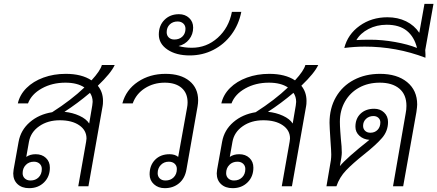

<svg xmlns="http://www.w3.org/2000/svg" viewBox="-20 -971 2280 1001"><path d="M490 -524Q517 -491 517 -445Q517 -427 515 -418L441 0H388L429 -232Q431 -244 431 -249Q431 -292 393 -318Q355 -344 292 -344Q229 -344 184.5 -313Q140 -282 131 -232L117 -153Q137 -167 166 -167Q199 -167 219.5 -147.5Q240 -128 240 -97Q240 -50 209.5 -20Q179 10 132 10Q94 10 71.5 -11Q49 -32 49 -67Q49 -73 51 -87L77 -232Q88 -293 135.5 -334Q183 -375 252 -386Q352 -450 420 -515Q383 -540 321 -540Q252 -540 198 -510Q144 -480 126 -432H73Q83 -477 118 -512Q153 -547 206.5 -566.5Q260 -586 323 -586Q406 -586 457 -552Q503 -602 511 -632H578Q559 -590 490 -524ZM463 -440Q463 -467 449 -487Q384 -432 316 -388Q358 -384 394 -367.5Q430 -351 445 -327L461 -421Q463 -435 463 -440ZM157 -128Q131 -128 114.5 -111Q98 -94 98 -68Q98 -51 109.5 -40.5Q121 -30 139 -30Q165 -30 181.5 -46.5Q198 -63 198 -90Q198 -107 186.5 -117.5Q175 -128 157 -128Z M1013 -448Q1013 -433 1010 -416L952 -87Q944 -41 913.5 -15.5Q883 10 839 10Q805 10 782.5 -10.5Q760 -31 760 -62Q760 -109 788.5 -138Q817 -167 864 -167Q892 -167 909 -153L955 -408Q958 -423 958 -437Q958 -486 926.5 -513Q895 -540 839 -540Q781 -540 735.5 -511Q690 -482 672 -432H618Q637 -503 699 -544.5Q761 -586 843 -586Q922 -586 967.5 -549Q1013 -512 1013 -448ZM902 -90Q902 -107 890.5 -117.5Q879 -128 860 -128Q835 -128 818.5 -111Q802 -94 802 -68Q802 -51 813 -40.5Q824 -30 843 -30Q869 -30 885.5 -46.5Q902 -63 902 -90Z M1238 -909Q1225 -843 1187 -791.5Q1149 -740 1092.5 -711Q1036 -682 969 -682Q898 -682 853 -712.5Q808 -743 808 -791Q808 -838 837.5 -867.5Q867 -897 913 -897Q945 -897 966 -877.5Q987 -858 987 -827Q987 -792 966 -765.5Q945 -739 911 -731Q942 -722 980 -722Q1057 -722 1115 -774Q1173 -826 1189 -909ZM889 -765Q915 -765 931 -780.5Q947 -796 947 -821Q947 -838 935.5 -848.5Q924 -859 906 -859Q881 -859 865 -843.5Q849 -828 849 -803Q849 -786 860 -775.5Q871 -765 889 -765Z M1551 -524Q1578 -491 1578 -445Q1578 -427 1576 -418L1502 0H1449L1490 -232Q1492 -244 1492 -249Q1492 -292 1454 -318Q1416 -344 1353 -344Q1290 -344 1245.5 -313Q1201 -282 1192 -232L1178 -153Q1198 -167 1227 -167Q1260 -167 1280.5 -147.5Q1301 -128 1301 -97Q1301 -50 1270.5 -20Q1240 10 1193 10Q1155 10 1132.5 -11Q1110 -32 1110 -67Q1110 -73 1112 -87L1138 -232Q1149 -293 1196.5 -334Q1244 -375 1313 -386Q1413 -450 1481 -515Q1444 -540 1382 -540Q1313 -540 1259 -510Q1205 -480 1187 -432H1134Q1144 -477 1179 -512Q1214 -547 1267.5 -566.5Q1321 -586 1384 -586Q1467 -586 1518 -552Q1564 -602 1572 -632H1639Q1620 -590 1551 -524ZM1524 -440Q1524 -467 1510 -487Q1445 -432 1377 -388Q1419 -384 1455 -367.5Q1491 -351 1506 -327L1522 -421Q1524 -435 1524 -440ZM1218 -128Q1192 -128 1175.5 -111Q1159 -94 1159 -68Q1159 -51 1170.5 -40.5Q1182 -30 1200 -30Q1226 -30 1242.5 -46.5Q1259 -63 1259 -90Q1259 -107 1247.5 -117.5Q1236 -128 1218 -128Z M2155 -426Q2155 -415 2151 -387L2082 0H2029L2095 -380Q2099 -399 2099 -419Q2099 -478 2062 -509Q2025 -540 1960 -540Q1899 -540 1852 -514Q1805 -488 1778.5 -441.5Q1752 -395 1752 -336Q1752 -315 1754 -287.5Q1756 -260 1757 -248Q1762 -205 1762 -175Q1762 -157 1752 -105Q1784 -145 1906 -242Q1875 -244 1854 -263Q1833 -282 1833 -310Q1833 -353 1860 -378.5Q1887 -404 1931 -404Q1962 -404 1982.5 -384.5Q2003 -365 2003 -335Q2003 -288 1972 -252Q1941 -216 1878 -166Q1819 -119 1784.5 -83Q1750 -47 1734 0H1682L1705 -135Q1707 -151 1707 -165Q1707 -183 1703 -237Q1698 -312 1698 -331Q1698 -407 1731.5 -465Q1765 -523 1825 -554.5Q1885 -586 1961 -586Q2050 -586 2102.5 -543Q2155 -500 2155 -426ZM1911 -279Q1934 -279 1948.5 -294Q1963 -309 1963 -333Q1963 -347 1953 -356.5Q1943 -366 1927 -366Q1904 -366 1888.5 -351.5Q1873 -337 1873 -315Q1873 -299 1883.5 -289Q1894 -279 1911 -279Z M2197 -710Q2199 -684 2198 -670Q2047 -728 1881 -728Q1831 -728 1775 -721Q1793 -792 1855 -836.5Q1917 -881 2000 -881Q2054 -881 2097 -860Q2140 -839 2166 -800L2193 -951H2240ZM2154 -721Q2140 -779 2101 -810.5Q2062 -842 1996 -842Q1944 -842 1901.5 -820Q1859 -798 1838 -762Q1863 -764 1910 -764Q1973 -764 2040 -752Q2107 -740 2154 -721Z"/></svg>

Font: Sarabun ExtraLight
Style: Italic
Weight: 275
Italic angle: -10°
Designer: Suppakit Chalermlarp | Katatrad Co.,Ltd.
Foundry: Cadson Demak Co.,Ltd.
Version: Version 1.000; ttfautohint (v1.6)